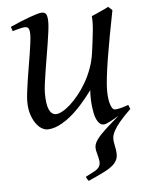

<svg xmlns="http://www.w3.org/2000/svg" viewBox="-51 -499 592 784"><g transform="rotate(-5 244.5 -106.5)"><path d="M318.4 -94.7V-105Q318.4 -108.4 318.6 -110.8Q318.8 -113.3 318.8 -116.2L319.8 -125Q296.9 -93.8 272.9 -67.1Q249 -40.5 224.9 -21.2Q200.7 -2 177 9Q153.3 20 130.9 20Q120.1 20 107.7 12.5Q95.2 4.9 84.5 -10.3Q73.7 -25.4 66.4 -47.9Q59.1 -70.3 59.1 -100.1Q59.1 -114.7 61.8 -137.2Q64.5 -159.7 68.4 -185.5Q72.3 -211.4 77.1 -239.3Q82 -267.1 85.9 -292.5Q89.8 -317.9 92.5 -338.4Q95.2 -358.9 95.2 -371.1Q95.2 -382.3 93.8 -388.9Q92.3 -395.5 89.6 -398.7Q86.9 -401.9 83.3 -402.8Q79.6 -403.8 75.2 -403.8Q70.8 -403.8 62.5 -402.1Q54.2 -400.4 45.9 -397.9Q36.1 -395.5 24.9 -392.1L19 -410.2Q39.6 -419.4 60.3 -428Q81.1 -436.5 98.6 -442.9Q116.2 -449.2 129.6 -453.1Q143.1 -457 148.9 -457Q163.1 -457 168 -447.8Q172.9 -438.5 172.9 -416Q172.9 -401.9 169.9 -378.9Q167 -356 162.6 -328.6Q158.2 -301.3 153.3 -272Q148.4 -242.7 144 -215.3Q139.6 -188 136.7 -165Q133.8 -142.1 133.8 -127.9Q133.8 -81.1 143.8 -60.1Q153.8 -39.1 171.9 -39.1Q182.6 -39.1 198 -47.4Q213.4 -55.7 230.5 -71Q247.6 -86.4 265.1 -107.9Q282.7 -129.4 298.1 -156Q313.5 -182.6 324.7 -213.6Q335.9 -244.6 340.3 -278.3Q347.7 -332.5 351.1 -366.9Q354.5 -401.4 352.1 -424.8Q359.4 -427.7 368.9 -432.1Q378.4 -436.5 388.2 -440.9Q397.9 -445.3 407 -449.5Q416 -453.6 421.9 -457L438 -441.9Q427.7 -390.1 418.5 -340.3Q409.2 -290.5 402.3 -247.8Q395.5 -205.1 391.6 -171.4Q387.7 -137.7 387.7 -118.7Q387.7 -96.2 390.1 -80.8Q392.6 -65.4 396.2 -55.7Q399.9 -45.9 404.3 -41.5Q408.7 -37.1 412.6 -37.1Q420.9 -37.1 434.6 -40.3Q448.2 -43.5 468.8 -50.8L475.6 -33.2L473.6 -31.7Q445.8 -4.9 429.7 14.6Q413.6 34.2 405.5 49.3Q397.5 64.5 396.2 76.7Q395 88.9 397.9 101.1Q404.3 129.4 404.1 147.7Q403.8 166 391.6 180.9Q379.4 195.8 353 210Q326.7 224.1 280.8 244.1Q277.8 240.2 274.9 235.4Q272 230.5 270.5 226.6Q294.4 214.8 308.1 207Q321.8 199.2 327.4 189.7Q333 180.2 331.3 166.7Q329.6 153.3 323.2 130.4Q319.3 116.2 321 104.2Q322.8 92.3 333.7 77.1Q344.7 62 366.7 41.5Q388.7 21 425.3 -10.3Q415.5 -4.4 406 1Q396.5 6.3 387.9 10.7Q379.4 15.1 372.6 17.6Q365.7 20 362.3 20Q352.1 20 344.7 12.9Q337.4 5.9 332.5 -5.4Q327.6 -16.6 325 -30Q322.3 -43.5 320.8 -56.2Q319.3 -68.8 318.8 -79.3Q318.4 -89.8 318.4 -94.7Z"/></g></svg>

Font: Gentium Plus CyrE
Style: Italic
Weight: 400
Italic angle: -8°
Designer: J. Victor Gaultney, Annie Olsen, Iska Routamaa, Becca Hirsbrunner
Foundry: SIL International
Version: Version 5.000